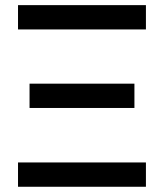

<svg xmlns="http://www.w3.org/2000/svg" viewBox="-20 -713 626 733"><path d="M48.8 0V-92.8H537.1V0ZM48.8 -600.6V-693.4H537.1V-600.6ZM92.8 -300.8V-393.6H493.2V-300.8Z"/></svg>

Font: CaskaydiaMono NF
Style: Regular
Weight: 400
Designer: Aaron Bell
Foundry: Saja Typeworks
Version: Version 2111.001; ttfautohint (v1.8.4);Nerd Fonts 3.1.1